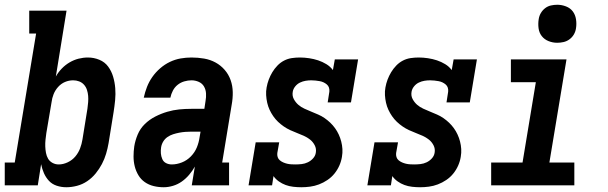

<svg xmlns="http://www.w3.org/2000/svg" viewBox="-39 -780 2559 808"><path d="M240 8Q219 8 199.5 1.5Q180 -5 167 -19Q154 -33 146 -51Q138 -69 134 -89L120 0H-19V-96H23L113 -639H84V-735H241L196 -458Q206 -476 221 -491.5Q236 -507 254 -517.5Q272 -528 291.5 -533Q311 -538 331 -538Q356 -538 379 -528.5Q402 -519 416 -500Q430 -481 437 -457.5Q444 -434 446 -409Q448 -384 445.5 -358.5Q443 -333 439 -308L418 -178Q414 -155 407.5 -133Q401 -111 390 -90Q379 -69 363.5 -50Q348 -31 328 -17.5Q308 -4 285 2Q262 8 240 8ZM208 -88Q227 -88 246 -97Q265 -106 278 -121.5Q291 -137 298 -155.5Q305 -174 308 -193L329 -323Q331 -337 332 -350.5Q333 -364 332 -376.5Q331 -389 327 -401.5Q323 -414 314.5 -423.5Q306 -433 294 -437.5Q282 -442 269 -442Q251 -442 234.5 -435Q218 -428 205.5 -414Q193 -400 186.5 -383.5Q180 -367 178 -350L156 -220Q154 -206 152.5 -192Q151 -178 151.5 -164Q152 -150 154.5 -136.5Q157 -123 163.5 -112Q170 -101 182 -94.5Q194 -88 208 -88Z M650 8Q628 8 607.5 3Q587 -2 570.5 -13.5Q554 -25 543.5 -42.5Q533 -60 528 -80Q523 -100 523 -121.5Q523 -143 526 -164Q530 -189 540.5 -214Q551 -239 570.5 -258Q590 -277 614.5 -289.5Q639 -302 664.5 -309.5Q690 -317 715 -319.5Q740 -322 766 -322H821L826 -355Q829 -371 828 -387Q827 -403 819.5 -416Q812 -429 797.5 -435.5Q783 -442 767 -442Q752 -442 736.5 -437.5Q721 -433 708.5 -423Q696 -413 688.5 -398.5Q681 -384 678 -369H566Q571 -392 579.5 -414Q588 -436 602 -456Q616 -476 635 -492.5Q654 -509 676 -519.5Q698 -530 721 -534Q744 -538 767 -538Q794 -538 820 -533.5Q846 -529 868 -517Q890 -505 906.5 -486Q923 -467 931.5 -443Q940 -419 940.5 -392.5Q941 -366 936 -339L896 -96H925V0H768L781 -79Q771 -61 757 -44.5Q743 -28 726 -16Q709 -4 689 2Q669 8 650 8ZM684 -88Q705 -88 726.5 -96.5Q748 -105 764.5 -122Q781 -139 789.5 -160Q798 -181 801 -203L805 -226H766Q753 -226 740.5 -225Q728 -224 715 -221.5Q702 -219 689.5 -215Q677 -211 666 -203.5Q655 -196 648 -184.5Q641 -173 639 -160Q637 -147 638 -134.5Q639 -122 644 -110.5Q649 -99 660 -93.5Q671 -88 684 -88Z M1229 8Q1212 8 1195 6Q1178 4 1163 -1.5Q1148 -7 1134.5 -16.5Q1121 -26 1112 -39L1106 0H1007L1037 -181H1136L1128 -136Q1127 -127 1129.5 -119Q1132 -111 1138.5 -105.5Q1145 -100 1153 -96.5Q1161 -93 1169.5 -91Q1178 -89 1187 -88.5Q1196 -88 1204 -88Q1217 -88 1230.5 -89.5Q1244 -91 1256.5 -97Q1269 -103 1278.5 -113.5Q1288 -124 1290 -137Q1293 -154 1285.5 -168.5Q1278 -183 1266 -192.5Q1254 -202 1239.5 -208.5Q1225 -215 1210.5 -220.5Q1196 -226 1182 -232.5Q1168 -239 1155 -248Q1142 -257 1131 -267.5Q1120 -278 1111 -291Q1102 -304 1095.5 -318Q1089 -332 1085.5 -347.5Q1082 -363 1081 -379.5Q1080 -396 1083 -412Q1086 -429 1092 -445Q1098 -461 1107 -476Q1116 -491 1128.5 -504Q1141 -517 1156.5 -525Q1172 -533 1189 -535.5Q1206 -538 1223 -538Q1242 -538 1262 -535Q1282 -532 1300 -526Q1318 -520 1334.5 -510Q1351 -500 1362 -485L1370 -530H1468L1438 -349H1340L1347 -394Q1348 -403 1345.5 -411Q1343 -419 1336.5 -424.5Q1330 -430 1322.5 -433.5Q1315 -437 1306.5 -438.5Q1298 -440 1289 -441Q1280 -442 1271 -442Q1259 -442 1247 -440Q1235 -438 1223.5 -432.5Q1212 -427 1203.5 -416.5Q1195 -406 1193 -394Q1190 -377 1197.5 -363Q1205 -349 1216.5 -339Q1228 -329 1242.5 -322.5Q1257 -316 1271.5 -310Q1286 -304 1300 -298Q1314 -292 1327 -283Q1340 -274 1351 -263.5Q1362 -253 1371 -240.5Q1380 -228 1386.5 -214Q1393 -200 1397 -184.5Q1401 -169 1402 -153Q1403 -137 1400 -120Q1397 -101 1389 -83Q1381 -65 1368.5 -49.5Q1356 -34 1339 -22.5Q1322 -11 1303.5 -4Q1285 3 1266 5.5Q1247 8 1229 8Z M1729 8Q1712 8 1695 6Q1678 4 1663 -1.5Q1648 -7 1634.5 -16.5Q1621 -26 1612 -39L1606 0H1507L1537 -181H1636L1628 -136Q1627 -127 1629.5 -119Q1632 -111 1638.5 -105.5Q1645 -100 1653 -96.5Q1661 -93 1669.5 -91Q1678 -89 1687 -88.5Q1696 -88 1704 -88Q1717 -88 1730.5 -89.5Q1744 -91 1756.5 -97Q1769 -103 1778.5 -113.5Q1788 -124 1790 -137Q1793 -154 1785.5 -168.5Q1778 -183 1766 -192.5Q1754 -202 1739.5 -208.5Q1725 -215 1710.5 -220.5Q1696 -226 1682 -232.5Q1668 -239 1655 -248Q1642 -257 1631 -267.5Q1620 -278 1611 -291Q1602 -304 1595.5 -318Q1589 -332 1585.5 -347.5Q1582 -363 1581 -379.5Q1580 -396 1583 -412Q1586 -429 1592 -445Q1598 -461 1607 -476Q1616 -491 1628.5 -504Q1641 -517 1656.5 -525Q1672 -533 1689 -535.5Q1706 -538 1723 -538Q1742 -538 1762 -535Q1782 -532 1800 -526Q1818 -520 1834.5 -510Q1851 -500 1862 -485L1870 -530H1968L1938 -349H1840L1847 -394Q1848 -403 1845.5 -411Q1843 -419 1836.5 -424.5Q1830 -430 1822.5 -433.5Q1815 -437 1806.5 -438.5Q1798 -440 1789 -441Q1780 -442 1771 -442Q1759 -442 1747 -440Q1735 -438 1723.5 -432.5Q1712 -427 1703.5 -416.5Q1695 -406 1693 -394Q1690 -377 1697.5 -363Q1705 -349 1716.5 -339Q1728 -329 1742.5 -322.5Q1757 -316 1771.5 -310Q1786 -304 1800 -298Q1814 -292 1827 -283Q1840 -274 1851 -263.5Q1862 -253 1871 -240.5Q1880 -228 1886.5 -214Q1893 -200 1897 -184.5Q1901 -169 1902 -153Q1903 -137 1900 -120Q1897 -101 1889 -83Q1881 -65 1868.5 -49.5Q1856 -34 1839 -22.5Q1822 -11 1803.5 -4Q1785 3 1766 5.5Q1747 8 1729 8Z M2028 0V-96H2160L2216 -434H2111V-530H2345L2273 -96H2378V0ZM2306 -600Q2287 -600 2269.5 -607Q2252 -614 2241 -628Q2230 -642 2227.5 -661Q2225 -680 2228 -699Q2230 -713 2237 -725Q2244 -737 2255 -745.5Q2266 -754 2279.5 -757Q2293 -760 2306 -760Q2325 -760 2343 -753Q2361 -746 2371.5 -732Q2382 -718 2385 -699Q2388 -680 2385 -661Q2383 -647 2376 -635Q2369 -623 2357.5 -614.5Q2346 -606 2332.5 -603Q2319 -600 2306 -600Z"/></svg>

Font: Iosevka Curly Slab Oblique
Style: Bold
Weight: 700
Italic angle: -9°
Monospace: yes
Designer: Belleve Invis
Foundry: Belleve Invis
Version: Version 11.1.0; ttfautohint (v1.8.3)